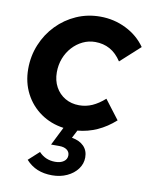

<svg xmlns="http://www.w3.org/2000/svg" viewBox="-85 -593 700 891"><g transform="rotate(10 264.5 -148.0)"><path d="M221.9 233.7Q182.9 233.7 152.4 221.2Q122 208.7 98.3 182.4L148.5 136.7Q179 169.5 225 169.5Q250.3 169.5 265.5 158.6Q280.7 147.7 280.7 129.7Q280.7 113.3 267.6 103.6Q254.4 93.9 231.9 93.9H192.9L236 7.7Q175.4 -0.7 128.2 -33.7Q81 -66.7 54.2 -118.4Q27.4 -170.2 27.4 -234Q27.4 -295.2 49.8 -349.1Q72.1 -403 111.7 -443.7Q151.3 -484.5 203.4 -507.5Q255.6 -530.5 315.4 -530.5Q380.7 -530.5 437.4 -502.3Q494 -474.2 528.6 -424.7L436.3 -340.7Q412.8 -376.5 382.1 -393.5Q351.3 -410.5 312.6 -410.5Q281.9 -410.5 254.3 -397.3Q226.8 -384.1 205.6 -360.8Q184.4 -337.4 172.6 -306.9Q160.9 -276.3 160.9 -241.3Q160.9 -202.5 177.4 -172.3Q193.9 -142.2 222.9 -125.2Q251.9 -108.2 289 -108.2Q321.5 -108.2 350.5 -121.1Q379.6 -134.1 408.9 -160.1L477.5 -70.2Q398.9 0.4 301.9 9L282.9 46Q319.2 52.1 339.3 72.6Q359.5 93 359.5 125.4Q359.5 155.6 341.1 180.2Q322.8 204.9 291.5 219.3Q260.2 233.7 221.9 233.7Z"/></g></svg>

Font: Red Hat Display VF
Style: Italic
Weight: 300
Italic angle: -12°
Designer: Pentagram, MCKL
Foundry: Pentagram, MCKL
Version: Version 1.023